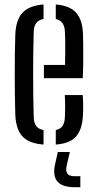

<svg xmlns="http://www.w3.org/2000/svg" viewBox="-20 -626 424 840"><path d="M47 -123Q46 -159 45.2 -203.8Q44.5 -248.5 44.5 -296.5Q44.5 -344.5 45 -390.8Q45.5 -437 47 -476Q50 -540 79 -570.8Q108 -601.5 170.5 -606.5V-543Q147.5 -538.5 137.8 -524.2Q128 -510 127.5 -486Q126 -440 125.5 -394.2Q125 -348.5 125 -302.8Q125 -257 125.5 -210.2Q126 -163.5 127.5 -115Q128 -88 138.5 -74.5Q149 -61 170.5 -57V6.5Q106.5 1.5 78.2 -29.2Q50 -60 47 -123ZM224 6.5V-57Q244.5 -61.5 253.8 -75.2Q263 -89 264 -115.5Q265 -130.5 265 -156Q265 -181.5 263.5 -210H342Q343.5 -193 343.8 -166Q344 -139 343 -123Q340 -60 313 -29Q286 2 224 6.5ZM172 -284V-342H264.5Q265.5 -371 265.5 -400.8Q265.5 -430.5 265.2 -453.5Q265 -476.5 264 -486Q263 -512 253 -525.2Q243 -538.5 224 -543V-606.5Q285.5 -601.5 313 -570.5Q340.5 -539.5 343 -478.5Q343.5 -467.5 344 -435Q344.5 -402.5 344.2 -361.8Q344 -321 342 -284ZM331.5 193H306.5Q254 193 232.2 169.2Q210.5 145.5 220 97L233 39H285.5L272 97Q266.5 122.5 274.8 133.8Q283 145 307.5 145H331.5Z"/></svg>

Font: Big Shoulders Stencil Text Thin
Style: Regular
Weight: 400
Version: Version 2.001